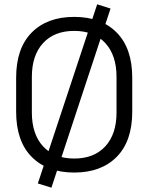

<svg xmlns="http://www.w3.org/2000/svg" viewBox="-20 -793 694 898"><path d="M55.5 -429.5Q55.5 -567 128 -640.5Q200.5 -714 327 -714Q453.5 -714 526 -640.5Q598.5 -567 598.5 -429.5V-270.5Q598.5 -133 526 -59.5Q453.5 14 327 14Q200.5 14 128 -59.5Q55.5 -133 55.5 -270.5ZM129 -266.5Q129 -165.8 181.4 -108.6Q233.8 -51.5 327 -51.5Q420.2 -51.5 472.6 -108.6Q525 -165.8 525 -266.5V-433.5Q525 -534.2 472.6 -591.4Q420.2 -648.5 327 -648.5Q233.8 -648.5 181.4 -591.4Q129 -534.2 129 -433.5ZM497 -753 220.5 84.8 157 65 434.5 -772.8Z"/></svg>

Font: Space Grotesk Variable
Style: Regular
Weight: 400
Designer: Florian Karsten (Space Grotesk), Colophon Foundry (Space Mono)
Foundry: Florian Karsten
Version: Version 1.106